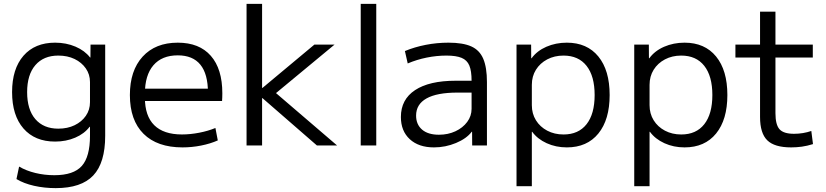

<svg xmlns="http://www.w3.org/2000/svg" viewBox="-20 -750 4261 990"><path d="M267.2 220Q208.1 220 155.4 208Q102.6 196 64.9 173.3L78.5 108.9Q115 130.4 162.3 141.9Q209.6 153.4 260.3 153.4Q359.2 153.4 401.6 105.9Q444 58.4 444 -50V-96.3H442Q415.3 -60.6 368 -40.3Q320.7 -20 264.1 -20Q159.8 -20 101 -87.5Q42.3 -155 42.3 -275Q42.3 -395 101 -462.5Q159.8 -530 264.1 -530Q321.2 -530 369.3 -509.5Q417.3 -488.9 444.3 -453.7H446.3L446.8 -520H522.4V-50Q522.4 89.6 460.8 154.8Q399.3 220 267.2 220ZM280.5 -86.6Q328.2 -86.6 364.7 -104.3Q401.2 -122 422.6 -152.7Q444 -183.5 444 -223.1V-326.9Q444 -366.2 422.6 -397.1Q401.2 -428 364.7 -445.7Q328.2 -463.4 280.5 -463.4Q204.8 -463.4 162.3 -414.1Q119.9 -364.8 119.9 -275Q119.9 -184.9 162.3 -135.7Q204.8 -86.6 280.5 -86.6Z M921 10Q790.7 10 720.2 -60Q649.7 -130 649.7 -260Q649.7 -386 715.5 -458Q781.3 -530 896.7 -530Q1007.7 -530 1067 -462.3Q1126.4 -394.7 1126.4 -268.7Q1126.4 -258.7 1126 -247.6Q1125.7 -236.6 1125 -229.3H693V-292.7H1067L1052.3 -272Q1052.3 -368.6 1013.1 -416.6Q974 -464.6 896.7 -464.6Q815 -464.6 771 -413.5Q727.1 -362.3 727.1 -266.7V-246.7Q727.1 -152 775.4 -104.4Q823.7 -56.7 918.3 -56.7Q961.3 -56.7 1007.5 -65.7Q1053.7 -74.7 1090.7 -90.1L1103 -26Q1064.7 -9 1017 0.5Q969.3 10 921 10Z M1251.3 0V-730H1331.4V-296.7H1333.4L1601 -520H1705L1403.1 -270L1718 0H1614L1333.4 -244H1331.4V0Z M1840 0V-730H1920.1V0Z M2217.7 10Q2138.8 10 2092.9 -32.3Q2047.1 -74.5 2047.1 -146.7Q2047.1 -237.1 2120.3 -285.4Q2193.5 -333.7 2329.2 -333.7H2411.6Q2411.6 -384.2 2400 -412.1Q2388.3 -440 2360.1 -451.7Q2331.9 -463.4 2282.3 -463.4Q2231.6 -463.4 2180.3 -453.1Q2129 -442.7 2082.3 -422.8L2067.8 -486.8Q2117.6 -507.5 2175.4 -518.8Q2233.2 -530 2292.2 -530Q2366.6 -530 2409.8 -510.8Q2453 -491.5 2471.9 -446.7Q2490.8 -401.9 2490.8 -326.8V0H2414.7L2414.2 -70.8H2412.4Q2386 -35.5 2331.3 -12.7Q2276.6 10 2217.7 10ZM2243.2 -55.3Q2290 -55.3 2328.3 -73.1Q2366.6 -91 2389.1 -121.4Q2411.6 -151.8 2411.6 -189V-272.6H2339.3Q2233.1 -272.6 2179.3 -242.5Q2125.5 -212.4 2125.5 -153.9Q2125.5 -108.2 2156.3 -81.7Q2187.1 -55.3 2243.2 -55.3Z M2902.7 -530Q3007.1 -530 3065.3 -458.7Q3123.5 -387.5 3123.5 -260Q3123.5 -133 3065.3 -61.5Q3007.1 10 2902.7 10Q2846.3 10 2798.8 -11.6Q2751.3 -33.3 2724.3 -70.3H2722.3V210H2643.3V-520H2718.6L2719.1 -449.7H2721.1Q2748.7 -487.7 2797.2 -508.9Q2845.8 -530 2902.7 -530ZM2885.6 -463.4Q2838.8 -463.4 2801.6 -443.8Q2764.5 -424.2 2743.4 -390.3Q2722.3 -356.5 2722.3 -312.3V-207.7Q2722.3 -164 2743.4 -129.9Q2764.5 -95.8 2801.7 -76.2Q2838.8 -56.6 2885.7 -56.6Q2962.7 -56.6 3004.4 -109.5Q3046.1 -162.4 3046.1 -260Q3046.1 -357.6 3004.4 -410.5Q2962.7 -463.4 2885.6 -463.4Z M3509.7 -530Q3614.1 -530 3672.3 -458.7Q3730.5 -387.5 3730.5 -260Q3730.5 -133 3672.3 -61.5Q3614.1 10 3509.7 10Q3453.3 10 3405.8 -11.6Q3358.3 -33.3 3331.3 -70.3H3329.3V210H3250.3V-520H3325.6L3326.1 -449.7H3328.1Q3355.7 -487.7 3404.2 -508.9Q3452.8 -530 3509.7 -530ZM3492.6 -463.4Q3445.8 -463.4 3408.6 -443.8Q3371.5 -424.2 3350.4 -390.3Q3329.3 -356.5 3329.3 -312.3V-207.7Q3329.3 -164 3350.4 -129.9Q3371.5 -95.8 3408.7 -76.2Q3445.8 -56.6 3492.7 -56.6Q3569.7 -56.6 3611.4 -109.5Q3653.1 -162.4 3653.1 -260Q3653.1 -357.6 3611.4 -410.5Q3569.7 -463.4 3492.6 -463.4Z M4059.3 10Q3973.6 10 3936.3 -26.5Q3899 -63 3899 -146.7V-453.3H3772V-520H3899V-690H3978.4V-520H4171V-453.3H3978.4V-166.7Q3978.4 -107 3999.4 -83.6Q4020.4 -60.1 4074 -60.1Q4097.7 -60.1 4120.5 -63.9Q4143.3 -67.7 4163.3 -74.7L4172 -7Q4142.3 2.3 4114.8 6.2Q4087.3 10 4059.3 10Z"/></svg>

Font: M PLUS 1 Thin
Style: Regular
Weight: 100
Designer: Coji Morishita
Foundry: UNDERFOREST DESIGN
Version: Version 1.001